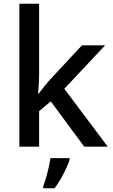

<svg xmlns="http://www.w3.org/2000/svg" viewBox="-20 -873 599 1021"><path d="M188 -473Q188 -453 186 -425Q184 -397 183 -375H186Q197 -390 216.5 -414.5Q236 -439 251 -455L416 -632H539L322 -401L553 -93H428L250 -334L188 -282V-93H83V-853H188ZM350 -23Q341 6 318.5 50Q296 94 270 128H210V116Q217 98 225 71.5Q233 45 239 17Q245 -11 248 -32H350Z"/></svg>

Font: Noto Sans Telugu UI Medium
Style: Regular
Weight: 500
Designer: Jelle Bosma - Monotype Design Team
Foundry: Monotype Imaging Inc.
Version: Version 2.005; ttfautohint (v1.8.4.7-5d5b)